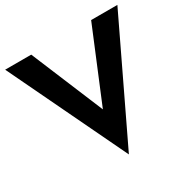

<svg xmlns="http://www.w3.org/2000/svg" viewBox="-165 -855 1041 1052"><g transform="rotate(-30 355.5 -329.5)"><path d="M356 -244 545 -700H711L356 41L1 -700H166Z"/></g></svg>

Font: Von Semi
Style: Regular
Weight: 600
Version: Version 4.000; ttfautohint (v1.8.4.7-5d5b)